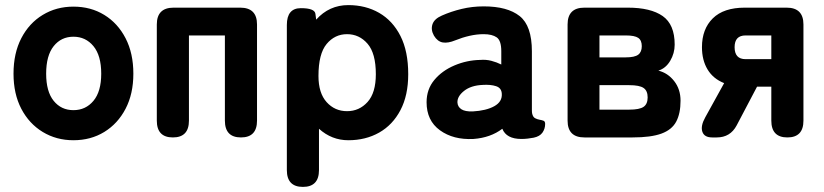

<svg xmlns="http://www.w3.org/2000/svg" viewBox="-20 -539 3230 753"><path d="M268 11Q201 11 147.5 -21.5Q94 -54 63.5 -112.5Q33 -171 33 -250Q33 -330 63.5 -389Q94 -448 147.5 -480.5Q201 -513 268 -513Q336 -513 389 -480.5Q442 -448 472.5 -389Q503 -330 503 -250Q503 -171 472.5 -112.5Q442 -54 389 -21.5Q336 11 268 11ZM268 -107Q316 -107 346.5 -143.5Q377 -180 377 -250Q377 -321 346.5 -358Q316 -395 268 -395Q220 -395 190.5 -358Q161 -321 161 -250Q161 -180 190.5 -143.5Q220 -107 268 -107Z M658 0Q595 0 595 -66V-443Q595 -509 661 -509H922Q988 -509 988 -443V-66Q988 0 925 0Q862 0 862 -66V-400H721V-66Q721 0 658 0Z M1168 194Q1105 194 1105 128V-441Q1105 -507 1160 -507Q1214 -507 1217 -485L1220 -462Q1271 -519 1346 -519Q1414 -519 1467 -488.5Q1520 -458 1550.5 -398Q1581 -338 1581 -248Q1581 -165 1550.5 -107Q1520 -49 1467 -19Q1414 11 1346 11Q1281 11 1231 -34V128Q1231 194 1168 194ZM1341 -103Q1389 -103 1421.5 -139Q1454 -175 1454 -248Q1454 -330 1421.5 -367.5Q1389 -405 1341 -405Q1293 -405 1261 -366.5Q1229 -328 1229 -241Q1229 -174 1261 -138.5Q1293 -103 1341 -103Z M1837 6Q1758 10 1705.5 -28Q1653 -66 1653 -138Q1653 -189 1683.5 -225.5Q1714 -262 1762.5 -282.5Q1811 -303 1863 -304Q1886 -306 1907 -300.5Q1928 -295 1946 -286V-338Q1946 -380 1928 -392.5Q1910 -405 1877 -405Q1850 -405 1821.5 -398.5Q1793 -392 1766 -381Q1737 -369 1716.5 -372.5Q1696 -376 1682 -399Q1669 -422 1676 -443.5Q1683 -465 1713 -478Q1749 -494 1790.5 -504Q1832 -514 1877 -514Q1970 -514 2018 -476Q2066 -438 2066 -338V-108Q2066 -98 2067 -94Q2070 -80 2078.5 -75.5Q2087 -71 2096 -69.5Q2105 -68 2111.5 -65.5Q2118 -63 2118 -53Q2118 -34 2107.5 -19Q2097 -4 2073 1Q2062 3 2050 4.5Q2038 6 2025 6Q1966 6 1950 -34Q1904 1 1837 6ZM1834 -102Q1887 -105 1918.5 -122.5Q1950 -140 1948 -171Q1947 -194 1925.5 -201Q1904 -208 1873 -206Q1827 -204 1800 -182.5Q1773 -161 1774 -137Q1775 -120 1789.5 -110.5Q1804 -101 1834 -102Z M2272 0Q2206 0 2206 -66V-443Q2206 -509 2272 -509H2442Q2532 -509 2579 -476Q2626 -443 2626 -364Q2626 -330 2608.5 -300.5Q2591 -271 2562 -262Q2599 -253 2624 -221Q2649 -189 2649 -144Q2649 -94 2632 -62Q2615 -30 2574 -15Q2533 0 2461 0ZM2331 -109H2448Q2488 -109 2504 -120Q2520 -131 2520 -157Q2520 -183 2504 -194Q2488 -205 2448 -205H2331ZM2331 -314H2434Q2469 -314 2483 -324.5Q2497 -335 2497 -358Q2497 -381 2483 -390.5Q2469 -400 2434 -400H2331Z M2773 0Q2742 0 2734.5 -22.5Q2727 -45 2746 -79L2820 -213Q2777 -230 2755 -266.5Q2733 -303 2733 -354Q2733 -425 2775.5 -467Q2818 -509 2901 -509H3065Q3131 -509 3131 -443V-66Q3131 0 3068 0Q3005 0 3005 -66V-199H2949L2869 -47Q2844 0 2791 0ZM2904 -307H3005V-400H2904Q2861 -400 2861 -354Q2861 -307 2904 -307Z"/></svg>

Font: Zen Maru Gothic Black
Style: Regular
Weight: 900
Designer: Yoshimichi Ohira
Foundry: Positype
Version: Version 1.001